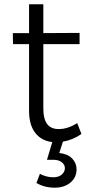

<svg xmlns="http://www.w3.org/2000/svg" viewBox="-20 -664 425 900"><path d="M257.8 53.2Q297.9 57.6 318.4 79.1Q338.9 100.6 338.9 129.9Q338.9 167.5 310.3 191.7Q281.7 215.8 235.8 215.8Q189 215.8 150.9 193.8L167 150.9Q198.2 167 229 167Q255.4 167 269.8 154.1Q284.2 141.1 284.2 124Q284.2 107.9 269.5 96.4Q254.9 85 230 85H200.2L225.1 2Q174.3 -3.9 145.3 -41Q116.2 -78.1 116.2 -145V-457H41L40 -508.8H116.2V-644H183.1V-508.8L353 -509.8V-457H183.1V-155.8Q183.1 -105.5 201.7 -81.8Q220.2 -58.1 256.8 -59.1Q297.4 -59.1 341.8 -86.9L361.8 -36.1Q321.8 -7.8 274.9 0Z"/></svg>

Font: Montserrat arm Light
Style: Regular
Weight: 300
Designer: Julieta Ulanovsky
Foundry: Julieta Ulanovsky
Version: Version 6.000;PS 006.000;hotconv 1.0.88;makeotf.lib2.5.64775